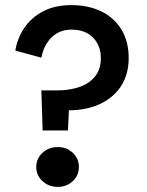

<svg xmlns="http://www.w3.org/2000/svg" viewBox="-20 -725 575 752"><path d="M147 -214 142 -371H205Q253 -371 291.5 -384.5Q330 -398 352.5 -426Q375 -454 375 -498Q375 -546 344.5 -577.5Q314 -609 260 -609Q214 -609 183 -579.5Q152 -550 142 -499L40 -527Q48 -575 75 -615.5Q102 -656 148.5 -680.5Q195 -705 259 -705Q326 -705 376.5 -680.5Q427 -656 455.5 -609.5Q484 -563 484 -498Q484 -433 453.5 -387Q423 -341 370 -317Q317 -293 250 -293L246 -214ZM206 7Q171 7 146.5 -15.5Q122 -38 122 -71Q122 -104 146.5 -126.5Q171 -149 206 -149Q241 -149 265 -126.5Q289 -104 289 -71Q289 -38 265 -15.5Q241 7 206 7Z"/></svg>

Font: Parkinsans Light Medium
Style: Regular
Weight: 500
Version: Version 1.000